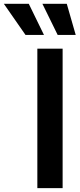

<svg xmlns="http://www.w3.org/2000/svg" viewBox="-123 -981 418 1001"><path d="M203.5 0H71.7V-727.3H203.5ZM-103 -961.3H27L106.2 -799H9.9ZM98 -961.3H225.1L271.7 -799H177.6Z"/></svg>

Font: Interop SemBd
Style: Regular
Weight: 600
Designer: Rasmus Andersson, Google, Jang Haemin
Foundry: jhaemin
Version: Version 1.008